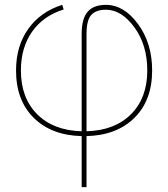

<svg xmlns="http://www.w3.org/2000/svg" viewBox="-20 -550 692 790"><path d="M242 -511Q158 -485 112 -419.5Q66 -354 66 -260Q66 -147 133 -80Q200 -13 316 -10V-410Q316 -473 340.5 -501.5Q365 -530 416 -530Q490 -530 548 -451Q606 -372 606 -260Q606 -137 533 -65Q460 7 336 10V220H316V10Q192 7 119 -65Q46 -137 46 -260Q46 -361 96.5 -431.5Q147 -502 236 -530ZM336 -10Q452 -13 519 -80Q586 -147 586 -260Q586 -365 533 -437.5Q480 -510 416 -510Q376 -510 356 -489Q336 -468 336 -410Z"/></svg>

Font: M PLUS 1p Thin
Style: Regular
Weight: 250
Version: Version 1.062